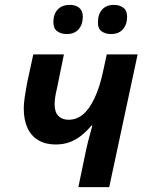

<svg xmlns="http://www.w3.org/2000/svg" viewBox="-20 -764 595 784"><path d="M331 -149Q337 -177 344 -203Q351 -229 357 -251H353Q334 -228 312 -210.5Q290 -193 264.5 -183.5Q239 -174 207 -174Q166 -174 136.5 -191.5Q107 -209 92 -242Q77 -275 77 -321Q77 -341 81 -367.5Q85 -394 90 -422L116 -542H241L213 -405Q208 -384 205.5 -368Q203 -352 203 -339Q203 -306 218.5 -290.5Q234 -275 260 -275Q292 -275 318 -296Q344 -317 366 -363Q388 -409 403 -482L416 -542H542L426 0H300ZM433 -625Q410 -625 394.5 -636.5Q379 -648 380 -674Q380 -706 397 -725Q414 -744 446 -744Q468 -744 483.5 -732.5Q499 -721 499 -696Q499 -664 482 -644.5Q465 -625 433 -625ZM253 -625Q229 -625 213.5 -636.5Q198 -648 198 -674Q198 -706 215.5 -725Q233 -744 265 -744Q280 -744 292 -739Q304 -734 311 -723.5Q318 -713 318 -696Q318 -664 301 -644.5Q284 -625 253 -625Z"/></svg>

Font: Noto Sans Display SemiBold
Style: Italic
Weight: 600
Italic angle: -12°
Designer: Monotype Design Team
Foundry: Monotype Imaging Inc.
Version: Version 2.003